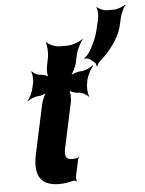

<svg xmlns="http://www.w3.org/2000/svg" viewBox="-57 -879 707 935"><g transform="rotate(-5 296.0 -411.5)"><path d="M195 10C221 10 243 6 264 0C268 -1 276 1 278 4L281 1C280 -2 277 -11 278 -16L297 -104C298 -107 301 -110 303 -112L302 -115C300 -113 297 -109 295 -109C287 -107 277 -106 267 -106C238 -106 230 -122 238 -161L285 -380C290 -401 288 -438 279 -449L275 -446C282 -435 309 -425 326 -425C343 -425 367 -412 374 -401L377 -404C370 -415 368 -449 373 -470L375 -483C380 -504 398 -538 409 -549L406 -552C395 -541 365 -528 348 -528C331 -528 300 -518 289 -507L291 -504C304 -515 322 -552 327 -573L334 -608C339 -632 358 -669 370 -682L369 -684C354 -672 317 -658 294 -658H255C232 -658 201 -672 192 -684L189 -682C195 -669 198 -632 193 -608L185 -567C181 -548 182 -517 190 -507L193 -510C187 -520 164 -528 150 -528C135 -528 115 -539 109 -549L106 -546C112 -536 114 -508 110 -490L104 -464C100 -445 86 -417 76 -407L77 -404C87 -414 113 -425 128 -425C142 -425 169 -433 179 -443L176 -446C164 -436 150 -405 146 -387L94 -146C72 -43 103 10 195 10ZM395 -583 419 -564C423 -561 426 -550 426 -545L430 -546C430 -551 438 -563 444 -568C467 -588 490 -612 509 -639C529 -666 548 -699 556 -737L565 -775C569 -793 583 -821 592 -831L591 -833C580 -824 551 -813 534 -813H500C483 -813 459 -824 452 -833L450 -831C455 -821 457 -793 453 -775L444 -737C433 -686 415 -648 394 -615C388 -605 375 -593 369 -590L368 -587C374 -589 388 -588 395 -583Z"/></g></svg>

Font: Asimov
Style: EdgeExtremeIt
Weight: 500
Designer: Google
Version: Version 2.000980: 2014